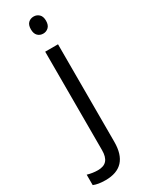

<svg xmlns="http://www.w3.org/2000/svg" viewBox="-304 -773 808 1052"><g transform="rotate(-30 99.5 -247.0)"><path d="M21 240.2Q-25.4 240.2 -54.2 228V162.1Q-20.5 171.9 12.2 171.9Q50.3 171.9 68.1 151.1Q85.9 130.4 85.9 87.9V-535.2H167V82Q167 240.2 21 240.2ZM79.1 -680.2Q79.1 -708 92.8 -720.9Q106.4 -733.9 127 -733.9Q146.5 -733.9 160.6 -720.7Q174.8 -707.5 174.8 -680.2Q174.8 -652.8 160.6 -639.4Q146.5 -626 127 -626Q106.4 -626 92.8 -639.4Q79.1 -652.8 79.1 -680.2Z"/></g></svg>

Font: QFn2     
Style: Regular
Weight: 400
Foundry: Ascender Corporation
Version: Version 1.10